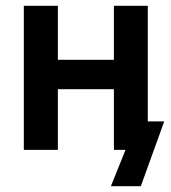

<svg xmlns="http://www.w3.org/2000/svg" viewBox="-20 -516 590 661"><path d="M412.1 0H372.1V-209H179.2V0H62V-496.1H179.2V-310.1H372.1V-496.1H488.8V-98.1H545.4L464.8 125H361.8Z"/></svg>

Font: Code New Roman
Style: Bold
Weight: 700
Monospace: yes
Designer: Sam Radian
Foundry: Code New Roman
Version: Version 1.508 October 19, 2014